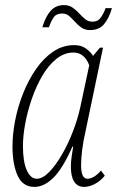

<svg xmlns="http://www.w3.org/2000/svg" viewBox="-20 -723 459 753"><path d="M115 10Q69 10 49 -34.5Q29 -79 29 -149Q29 -197 39.5 -251Q50 -305 71 -357.5Q92 -410 121.5 -452.5Q151 -495 188.5 -520.5Q226 -546 271 -546Q298 -546 316 -533.5Q334 -521 345 -504L372 -536H384L315 -206Q307 -172 302.5 -137Q298 -102 298 -75Q298 -22 323 -22Q334 -22 347 -29Q360 -36 376 -54L391 -34Q374 -13 352 -1.5Q330 10 310 10Q284 10 271 -10.5Q258 -31 258 -68Q258 -89 261 -109Q264 -129 267 -148H264Q226 -62 189.5 -26Q153 10 115 10ZM124 -22Q147 -22 172.5 -48Q198 -74 222.5 -116Q247 -158 266 -207.5Q285 -257 295 -303L330 -467Q311 -517 268 -517Q232 -517 201 -492Q170 -467 146 -426Q122 -385 105 -336Q88 -287 79 -238.5Q70 -190 70 -150Q70 -89 85 -55.5Q100 -22 124 -22ZM333 -605Q313 -605 299 -615Q285 -625 274 -637.5Q263 -650 251.5 -660Q240 -670 224 -670Q201 -670 190.5 -655Q180 -640 172 -616H146Q159 -659 179 -681Q199 -703 231 -703Q251 -703 265 -693Q279 -683 290.5 -670.5Q302 -658 314 -648Q326 -638 343 -638Q364 -638 375.5 -654.5Q387 -671 394 -691H419Q407 -650 387.5 -627.5Q368 -605 333 -605Z"/></svg>

Font: Noto Serif ExtraCondensed ExtraLight
Style: Italic
Weight: 200
Width: 2
Italic angle: -12°
Designer: Monotype Design Team
Foundry: Monotype Imaging Inc.
Version: Version 2.014; ttfautohint (v1.8.4.7-5d5b)